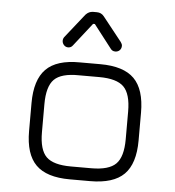

<svg xmlns="http://www.w3.org/2000/svg" viewBox="-50 -726 702 772"><g transform="rotate(5 301.0 -339.5)"><path d="M207 -528Q197 -528 190 -535.5Q183 -543 183 -553Q183 -561 188 -568L265 -665Q278 -679 295 -679H310Q328 -679 339 -665L416 -568Q422 -560 422 -553Q422 -542 415 -535Q408 -528 397 -528Q385 -528 378 -538L306 -631H299L226 -538Q219 -528 207 -528ZM260 0Q166 0 123 -43Q80 -86 80 -179V-292Q80 -386 123 -429.5Q166 -473 260 -472H342Q436 -472 479 -429Q522 -386 522 -292V-180Q522 -86 479 -43Q436 0 342 0ZM132 -179Q132 -108 160.5 -80Q189 -52 260 -52H342Q413 -52 441.5 -80.5Q470 -109 470 -180V-292Q470 -363 441.5 -391.5Q413 -420 342 -420H260Q189 -421 160.5 -392.5Q132 -364 132 -292Z"/></g></svg>

Font: Jura
Style: Regular
Weight: 400
Designer: Daniel Johnson, Alexei Vanyashin
Foundry: Daniel Johnson
Version: Version 5.103